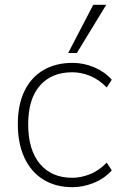

<svg xmlns="http://www.w3.org/2000/svg" viewBox="-20 -769 527 797"><path d="M281 8Q211 8 160 -23.5Q109 -55 81.5 -114Q54 -173 54 -254Q54 -335 82 -392Q110 -449 161 -478.5Q212 -508 281 -508Q328 -508 371.5 -489.5Q415 -471 444 -438L423 -406Q391 -439 354 -454Q317 -469 280 -469Q194 -469 145.5 -413.5Q97 -358 97 -253Q97 -147 145.5 -89Q194 -31 280 -31Q315 -31 352.5 -45.5Q390 -60 423 -94L444 -62Q414 -28 369.5 -10Q325 8 281 8ZM263 -549 367 -749H421L299 -549Z"/></svg>

Font: Mulish ExtraLight
Style: Regular
Weight: 200
Designer: Vernon Adams
Foundry: Vernon Adams
Version: Version 3.603